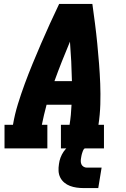

<svg xmlns="http://www.w3.org/2000/svg" viewBox="-20 -755 640 977"><path d="M3 0V-120H46Q55 -173 71 -225Q87 -277 106 -328.5Q125 -380 146 -431Q167 -482 189 -533Q211 -584 234 -634.5Q257 -685 281 -735H450Q457 -685 463.5 -634.5Q470 -584 475 -533Q480 -482 484 -431Q488 -380 490 -328.5Q492 -277 490.5 -224.5Q489 -172 481 -120H509V0H290V-120H334Q338 -145 340.5 -170.5Q343 -196 344 -222H217Q210 -196 204 -170.5Q198 -145 193 -120H221V0ZM346 -342Q345 -392 342.5 -442.5Q340 -493 336 -543Q315 -493 295 -442.5Q275 -392 257 -342ZM405 202Q387 202 369.5 199.5Q352 197 336 191Q320 185 307 174Q294 163 286.5 148Q279 133 278 115.5Q277 98 280 80Q282 63 288 47Q294 31 303.5 17Q313 3 326.5 -8.5Q340 -20 355.5 -27Q371 -34 387.5 -37Q404 -40 420 -40L414 0Q409 0 406.5 4Q404 8 402 12.5Q400 17 399 21Q398 25 396.5 29Q395 33 394.5 37.5Q394 42 393 46Q391 55 391 64.5Q391 74 394.5 81.5Q398 89 405.5 93.5Q413 98 422 98H497L480 202Z"/></svg>

Font: Iosevka Curly Slab HvExObl
Style: Regular
Weight: 900
Width: 7
Italic angle: -9°
Monospace: yes
Designer: Belleve Invis
Foundry: Belleve Invis
Version: Version 11.1.0; ttfautohint (v1.8.3)